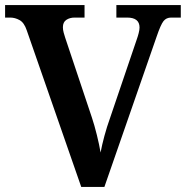

<svg xmlns="http://www.w3.org/2000/svg" viewBox="-20 -734 730 754"><path d="M85 -615Q75 -645 57 -655Q39 -665 20 -665H0V-714H312V-665H273Q254 -665 240.5 -656Q227 -647 227 -627Q227 -617 230 -606Q233 -595 236 -586L341 -272Q351 -242 360.5 -203.5Q370 -165 375 -135Q380 -163 390 -200Q400 -237 412 -270L517 -579Q521 -590 524.5 -603.5Q528 -617 528 -626Q528 -665 479 -665H437V-714H690V-665H652Q633 -665 622 -651Q611 -637 595 -590L390 0H299Z"/></svg>

Font: Noto Serif Tibetan SemiBold
Style: Regular
Weight: 600
Designer: Monotype Design Team
Foundry: Monotype Imaging Inc.
Version: Version 2.103; ttfautohint (v1.8.4.7-5d5b)